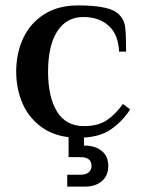

<svg xmlns="http://www.w3.org/2000/svg" viewBox="-20 -500 531 711"><path d="M271 10Q194 10 142.5 -23.5Q91 -57 65.5 -112.5Q40 -168 40 -235Q40 -302 65.5 -357.5Q91 -413 142.5 -446.5Q194 -480 271 -480Q327 -480 365.5 -472Q404 -464 422 -445Q441 -426 444 -396Q447 -366 447 -309H421Q418 -373 382 -405Q346 -437 289 -437Q226 -437 192 -384Q158 -331 158 -235Q158 -141 191 -87Q224 -33 291 -33Q344 -33 376.5 -55.5Q409 -78 435 -115L462 -95Q435 -52 391 -21Q347 10 271 10ZM229 191V147H279Q298 147 308.5 138Q319 129 319 115Q319 82 279 82H234V-11H291V39Q333 39 357 59Q381 79 381 115Q381 150 357.5 170.5Q334 191 295 191Z"/></svg>

Font: El Messiri SemiBold
Style: Regular
Weight: 600
Designer: Mohamed Gaber
Foundry: Kief Type Foundry
Version: Version 2.020; ttfautohint (v1.8.3)